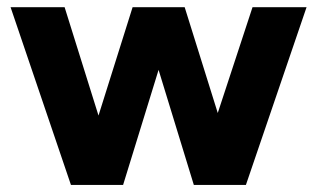

<svg xmlns="http://www.w3.org/2000/svg" viewBox="-20 -525 900 545"><path d="M696.8 -504.6H850.2L678 0H531ZM356.4 -504.6H485L329.4 0H197.6ZM10 -504.6H163.4L321.2 0H181.4ZM375.6 -504.6H504.2L662 0H530.2Z"/></svg>

Font: 寒蝉端黑体 Light
Style: Regular
Weight: 300
Designer: ChillDuanSans {Warren2060}; 
Source Han Sans {Ryoko NISHIZUKA 西塚涼子 (kana, bopomofo & ideographs); Paul D. Hunt (Latin, G
Foundry: ChillType&Adobe
Version: Version 1.300;Glyphs 3.3 (3306)